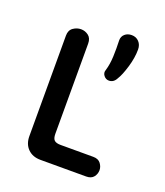

<svg xmlns="http://www.w3.org/2000/svg" viewBox="-92 -505 488 569"><g transform="rotate(20 152.5 -220.0)"><path d="M100 0Q75 0 60 -15Q45 -30 45 -55V-372Q45 -389 56.5 -397Q68 -405 81 -405Q94 -405 104.5 -397Q115 -389 115 -372V-88Q115 -73 121 -67.5Q127 -62 141 -62H244Q260 -62 267.5 -52Q275 -42 275 -31Q275 -19 267.5 -9.5Q260 0 244 0ZM233 -306Q225 -290 210 -290Q200 -290 193.5 -298.5Q187 -307 191 -317Q197 -337 198 -362Q199 -387 198 -413Q198 -425 206.5 -432.5Q215 -440 228 -440Q242 -440 251 -430.5Q260 -421 260 -406Q260 -380 251 -350Q242 -320 233 -306Z"/></g></svg>

Font: Dongle
Style: Regular
Weight: 400
Designer: Yanghee Ryu
Foundry: Yanghee Ryu
Version: Version 2.000